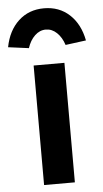

<svg xmlns="http://www.w3.org/2000/svg" viewBox="-93 -810 454 845"><g transform="rotate(-5 134.0 -387.5)"><path d="M67 0V-528H203V0ZM53 -606 -38 -618Q-24 -691 21.5 -733Q67 -775 134 -775Q201 -775 246.5 -733Q292 -691 306 -618L215 -606Q204 -640 182.5 -660.5Q161 -681 134 -681Q107 -681 85.5 -660.5Q64 -640 53 -606Z"/></g></svg>

Font: Lexend SemiBold
Style: Regular
Weight: 600
Designer: Bonnie Shaver-Troup, Thomas Jockin
Foundry: Lexend
Version: Version 1.005; ttfautohint (v1.8.3)